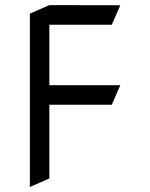

<svg xmlns="http://www.w3.org/2000/svg" viewBox="-20 -749 602 769"><path d="M99.6 0V-694.3L177.7 -728.5L461.9 -728L427.7 -649.9H177.7V-407.7H461.9L427.7 -329.6H177.7V-34.2Z"/></svg>

Font: NovaMono
Style: Regular
Weight: 400
Monospace: yes
Version: Version 1.2